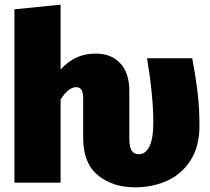

<svg xmlns="http://www.w3.org/2000/svg" viewBox="-20 -784 901 824"><path d="M836 -244Q836 -154 797 -94.5Q758 -35 695.5 -7.5Q633 20 560 20Q463 20 400 -32Q337 -84 337 -191V-358Q337 -388 329.5 -399Q322 -410 307 -410Q274 -410 240 -357V0H42V-744L240 -764V-486Q274 -522 310 -538Q346 -554 391 -554Q458 -554 496.5 -512Q535 -470 535 -394V-190Q535 -152 545.5 -137Q556 -122 576 -122Q604 -122 621 -155Q638 -188 638 -259Q638 -372 611 -534H805Q819 -461 827.5 -391.5Q836 -322 836 -244Z"/></svg>

Font: Fira Sans Black
Style: Regular
Weight: 900
Designer: Carrois Corporate & Edenspiekermann AG
Foundry: Carrois Corporate GbR & Edenspiekermann AG
Version: Version 4.203